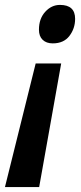

<svg xmlns="http://www.w3.org/2000/svg" viewBox="-60 -573 327 775"><path d="M152.8 -397.9Q127 -397.9 112.1 -412.4Q97.2 -426.8 97.2 -453.1Q97.2 -497.6 122.6 -525.4Q147.9 -553.2 182.1 -553.2Q243.2 -553.2 243.2 -497.1Q243.2 -458 220.2 -428Q197.3 -397.9 152.8 -397.9ZM-40 182.1 84 -316.9H187L98.1 182.1Z"/></svg>

Font: Open Sans Condensed
Style: Bold Italic
Weight: 700
Width: 3
Italic angle: -12°
Designer: Monotype Design Team
Foundry: Monotype Imaging Inc.
Version: Version 3.003; ttfautohint (v1.8.4)